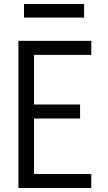

<svg xmlns="http://www.w3.org/2000/svg" viewBox="-20 -939 540 959"><path d="M72 0V-735H436V-665H150V-417H380V-347H150V-70H436V0ZM100 -851V-919H400V-851Z"/></svg>

Font: Iosevka Algr
Style: Regular
Weight: 400
Monospace: yes
Designer: Belleve Invis
Foundry: Belleve Invis
Version: Version 26.0.2; ttfautohint (v1.8.3)